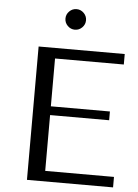

<svg xmlns="http://www.w3.org/2000/svg" viewBox="-60 -958 723 1004"><g transform="rotate(5 301.0 -456.0)"><path d="M120 -700V0H572V-55H211V-348H521V-394H211V-645H572V-700ZM247 -858Q247 -836 263 -820Q279 -804 301 -804Q323 -804 339 -820Q355 -836 355 -858Q355 -880 339 -896Q323 -912 301 -912Q279 -912 263 -896Q247 -880 247 -858Z"/></g></svg>

Font: Tenor Sans
Style: Regular
Weight: 400
Designer: Denis Masharov
Foundry: Denis Masharov
Version: Version 1.1